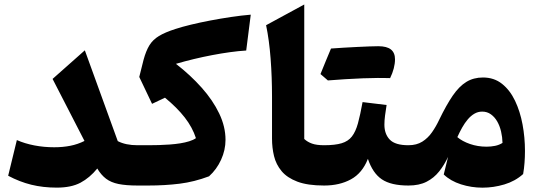

<svg xmlns="http://www.w3.org/2000/svg" viewBox="-20 -831 2411 860"><path d="M358.4 -199.7Q328.5 -184.7 295.2 -178.1Q262 -171.4 222.7 -171.4Q177.2 -171.4 134.3 -179.6Q91.3 -187.8 55.5 -203.6L16.6 -43.8Q67.5 -16.6 120.2 -3.6Q172.9 9.4 234.5 9.4Q299 9.4 340.5 -12.6Q382 -34.7 415.7 -76.2Q432.8 -47.4 455 -30.5Q477.2 -13.7 511 -6.8Q544.8 0 595.9 0H596.4V-180.5H595.9Q543 -180.5 507.5 -198.9L360 -605.6L215.5 -477.5Z M1103.2 -765.3Q1061.7 -761.9 1014.9 -754.9Q968.1 -747.9 921.8 -739.1Q875.5 -730.3 835.2 -720.5Q794.9 -710.8 766.1 -701.3Q719.6 -686.5 692.1 -669.8Q664.6 -653.2 649.2 -628.1Q633.8 -603 622.9 -562.7L603.8 -486.3L661.1 -365.9L718.9 -393.4Q772.8 -349.3 807.5 -304.8Q842.1 -260.3 857.6 -212.2Q845.7 -203.8 827.5 -198.2Q809.2 -192.5 787.2 -189Q765.1 -185.5 740.7 -183.7Q716.3 -181.8 691.7 -181.2Q667.2 -180.5 644.5 -180.5H596.2Q585.9 -180.5 580.8 -172.4Q575.7 -164.4 575.7 -142.9V-37.6Q575.7 -16.1 580.8 -8.1Q585.9 0 596.2 0H644.2Q719.1 0 784.7 -8.2Q850.3 -16.4 916.3 -41.3Q950.4 -71.9 970.2 -115.3Q990.1 -158.7 990.1 -204.8Q990.1 -263.8 961.8 -322.8Q933.6 -381.8 883.5 -438.1Q833.5 -494.3 768.1 -545.1Q807 -556.5 848.1 -566.4Q889.3 -576.3 930.3 -584.1Q971.4 -592 1010.2 -597.3Q1049 -602.7 1082.8 -604.7Z M1342.8 -810.9 1171.9 -718.1Q1185.9 -650.9 1192.1 -568.4Q1198.4 -486 1198.4 -397.8V-209.8Q1198.4 -169.4 1207.4 -131.9Q1216.5 -94.4 1241.2 -64.6Q1266 -34.8 1311.9 -17.4Q1357.9 0 1431.5 0H1432V-180.5H1431.5Q1398.1 -180.5 1377.6 -187.8Q1357.1 -195.1 1342.8 -208.5Z M1671.9 -481.8Q1686.8 -481.8 1697.1 -481.6Q1707.4 -481.4 1714.4 -481.4Q1721.5 -481.4 1727.4 -481.1Q1738.3 -503.4 1743.8 -524.9Q1749.3 -546.4 1749.3 -565.3Q1749.3 -594.7 1731 -609.4Q1712.6 -624 1674.3 -624Q1630.9 -603.7 1587.4 -582.8Q1543.9 -561.8 1501.1 -541.1Q1458.2 -520.3 1415.5 -499.3Q1424.2 -492 1432.5 -484.7Q1440.9 -477.4 1448.6 -470.7Q1483.7 -473.6 1525.3 -476.2Q1566.9 -478.8 1605.9 -480.3Q1644.9 -481.8 1671.9 -481.8ZM1448.6 -470.7Q1486.3 -495.9 1524 -521.2Q1561.7 -546.4 1599.2 -572.2Q1636.7 -598 1674.3 -624Q1660.3 -624 1635.4 -623.1Q1610.5 -622.2 1580.2 -620.7Q1550 -619.1 1519.1 -617.4Q1488.3 -615.6 1462.6 -613.6Q1450.7 -585.3 1439 -557Q1427.4 -528.6 1415.5 -499.3Q1424.2 -492 1432.5 -484.7Q1440.9 -477.4 1448.6 -470.7ZM1432.1 0Q1501 0 1551.8 -27.7Q1602.7 -55.3 1627.9 -119.5Q1649.3 -55.5 1690.3 -27.8Q1731.4 0 1809.2 0H1809.7V-180.5H1809.2Q1750 -180.5 1725.9 -205.6Q1701.8 -230.8 1701.8 -272.5Q1701.8 -291.3 1704.7 -313.7Q1707.5 -336.1 1711.6 -360.7L1604 -373.7Q1593.6 -316.2 1583.3 -278.6Q1572.9 -241 1556.2 -219.6Q1539.6 -198.2 1510.2 -189.4Q1480.8 -180.5 1432.1 -180.5Q1421.9 -180.5 1416.7 -172.4Q1411.6 -164.4 1411.6 -142.9V-37.6Q1411.6 -16.1 1416.7 -8.1Q1421.9 0 1432.1 0Z M2139.8 -331.1Q2162.1 -331.1 2179 -318.8Q2196 -306.6 2207.4 -286.5Q2218.8 -266.3 2224.5 -241.4Q2230.3 -216.5 2230.8 -190.9Q2216 -181.5 2197.4 -177.7Q2178.9 -174 2159.5 -174Q2119.8 -174 2085 -186.1Q2050.3 -198.2 2028.5 -216.8Q2038.6 -239.1 2050.1 -259.7Q2061.7 -280.3 2075.2 -296.2Q2088.7 -312.2 2104.7 -321.6Q2120.8 -331.1 2139.8 -331.1ZM2143.1 -483.9Q2101.1 -483.9 2068.8 -464.1Q2036.5 -444.3 2007.8 -402.5Q1979.2 -360.7 1947.1 -294.3Q1933.3 -264.8 1915.2 -238.8Q1897.1 -212.7 1871.6 -196.6Q1846 -180.5 1809.6 -180.5Q1799.3 -180.5 1794.2 -172.4Q1789.1 -164.4 1789.1 -142.9V-37.6Q1789.1 -16.1 1794.2 -8.1Q1799.3 0 1809.6 0Q1857.6 0 1890.8 -17Q1924 -34 1947 -63.1Q1970.1 -92.1 1987 -128.4L1967.6 -49.5Q1998 -20.2 2044.8 -5.3Q2091.5 9.6 2141.1 9.6Q2190.8 9.6 2239.2 -4.9Q2287.6 -19.4 2323.2 -51.4Q2327.5 -75.8 2329.4 -101.6Q2331.4 -127.4 2331.4 -154.8Q2331.4 -215 2320.6 -273.4Q2309.7 -331.9 2287.1 -379.4Q2264.5 -426.9 2228.8 -455.4Q2193.2 -483.9 2143.1 -483.9Z"/></svg>

Font: Pinar FD VF
Style: Regular
Weight: 300
Designer: Amin Abedi
Version: Version 2.000